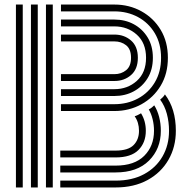

<svg xmlns="http://www.w3.org/2000/svg" viewBox="-20 -824 824 844"><path d="M182 0V-804H212V0ZM50 0V-804H80V0ZM116 0V-804H146V0ZM248 -336V-366H483Q540 -366 586.5 -391Q633 -416 660.5 -462Q688 -508 688 -570Q688 -632 660.5 -678Q633 -724 586.5 -749Q540 -774 483 -774H248V-804H483Q548 -804 601.5 -774.5Q655 -745 686.5 -692.5Q718 -640 718 -570Q718 -500 686.5 -447.5Q655 -395 601.5 -365.5Q548 -336 483 -336ZM248 -402V-432H483Q541 -432 581.5 -468.5Q622 -505 622 -570Q622 -635 581.5 -671.5Q541 -708 483 -708H248V-738H483Q530 -738 568 -717.5Q606 -697 629 -659.5Q652 -622 652 -570Q652 -518 629 -480.5Q606 -443 568 -422.5Q530 -402 483 -402ZM248 -468V-498H483Q513 -498 534.5 -515.5Q556 -533 556 -570Q556 -608 534.5 -625Q513 -642 483 -642H248V-672H483Q526 -672 556 -646Q586 -620 586 -570Q586 -520 556 -494Q526 -468 483 -468ZM245 0V-30H488Q561 -30 613.5 -58.5Q666 -87 694.5 -136.5Q723 -186 723 -249Q723 -288 713.5 -323.5Q704 -359 684 -386Q690 -391 695.5 -396.5Q701 -402 705 -409Q753 -346 753 -249Q753 -178 720.5 -121.5Q688 -65 628.5 -32.5Q569 0 488 0ZM245 -66V-96H488Q571 -96 614 -139Q657 -182 657 -249Q657 -275 651 -299.5Q645 -324 634 -343Q642 -347 648 -352Q654 -357 658 -361Q672 -339 679.5 -310Q687 -281 687 -249Q687 -170 635 -118Q583 -66 488 -66ZM245 -132V-162H488Q543 -162 567 -186Q591 -210 591 -249Q591 -286 572 -313Q579 -315 586 -318.5Q593 -322 600 -326Q621 -292 621 -249Q621 -197 588.5 -164.5Q556 -132 488 -132Z"/></svg>

Font: Zen Tokyo Zoo
Style: Regular
Weight: 400
Designer: Yoshimichi Ohira
Foundry: A-1 Corp ZenFonts
Version: Version 1.002; ttfautohint (v1.8.3)